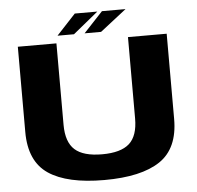

<svg xmlns="http://www.w3.org/2000/svg" viewBox="-56 -868 953 929"><g transform="rotate(-5 421.0 -403.5)"><path d="M414 4Q234 4 143.2 -57Q52.5 -118 52.5 -261V-675H240V-279.5Q240 -195.5 281.5 -158.2Q323 -121 413.8 -121Q504.5 -121 546 -158Q587.5 -195 587.5 -279.5V-675H775.5V-261Q775.5 -118 684.5 -57Q593.5 4 414 4ZM380 -711.5 473 -811H587.5L460 -711.5ZM248.5 -711.5 341 -811H450.5L328.5 -711.5Z"/></g></svg>

Font: Anybody ExtraExpanded Regular
Style: Bold
Weight: 700
Width: 8
Designer: Tyler Finck
Foundry: Etcetera Type Company
Version: Version 1.010; ttfautohint (v1.8.3) -l 8 -r 50 -G 200 -x 14 